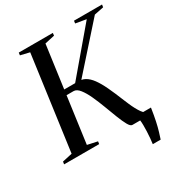

<svg xmlns="http://www.w3.org/2000/svg" viewBox="-218 -885 1118 1194"><g transform="rotate(-30 341.0 -288.0)"><path d="M530 167Q532.5 149.5 534.5 126.5Q536.5 103.5 537.5 79.8Q538.5 56 538.2 35Q538 14 536 0L503 -36H634Q626 16.5 617.8 55Q609.5 93.5 601.2 120.5Q593 147.5 586.5 167ZM480 0Q466.5 0 452 -26.2Q437.5 -52.5 421.2 -94.2Q405 -136 387.5 -182.8Q370 -229.5 351 -271Q332 -312.5 311.2 -338.8Q290.5 -365 268.5 -365H175L179.5 -403H301.5L563 -711.5L487 -724.5L489.5 -743H691L688 -724.5L621 -711L318 -371L315 -402.5Q346.5 -405.5 371.5 -392Q396.5 -378.5 418.8 -348.2Q441 -318 463 -271.2Q485 -224.5 510.5 -161Q517 -145 525.8 -124.8Q534.5 -104.5 545 -84.8Q555.5 -65 566.2 -50Q577 -35 587 -29L627.5 -18.5L625.5 0ZM-10.5 0 -7.5 -18.5 63 -34 155.5 -709 90.5 -724.5 93 -743H337.5L335.5 -724.5L265 -709L172.5 -34L244 -18.5L241.5 0Z"/></g></svg>

Font: Merriweather 144pt
Style: Italic
Weight: 400
Italic angle: -7.8°
Version: Version 2.101